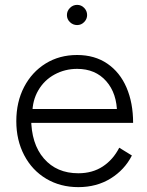

<svg xmlns="http://www.w3.org/2000/svg" viewBox="-20 -757 604 789"><path d="M47 -259Q47 -338 79 -399.5Q111 -461 167.5 -496Q224 -531 297 -531Q369 -531 421 -495.5Q473 -460 500 -397Q527 -334 527 -252H84L108 -272Q108 -166 160.5 -105.5Q213 -45 302 -45Q360 -45 402.5 -73Q445 -101 470 -150L522 -118Q492 -59 434.5 -23.5Q377 12 302 12Q228 12 170 -22.5Q112 -57 79.5 -119Q47 -181 47 -259ZM87 -309H487L461 -290Q461 -373 416.5 -423.5Q372 -474 297 -474Q247 -474 204.5 -451Q162 -428 137.5 -386Q113 -344 113 -291ZM255 -695Q255 -712 267.5 -724.5Q280 -737 297 -737Q314 -737 326 -724.5Q338 -712 338 -695Q338 -679 326 -666.5Q314 -654 297 -654Q280 -654 267.5 -666Q255 -678 255 -695Z"/></svg>

Font: 寒蝉端黑体 Light
Style: Regular
Weight: 300
Designer: ChillDuanSans {Warren2060}; 
Source Han Sans {Ryoko NISHIZUKA 西塚涼子 (kana, bopomofo & ideographs); Paul D. Hunt (Latin, G
Foundry: ChillType&Adobe
Version: Version 1.300;Glyphs 3.3 (3306)